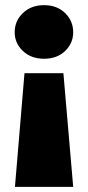

<svg xmlns="http://www.w3.org/2000/svg" viewBox="-20 -571 341 745"><path d="M38 154 75 -287H226L264 154ZM151 -343Q101 -343 69 -373Q37 -403 37 -446Q37 -490 69 -520.5Q101 -551 151 -551Q201 -551 232.5 -520.5Q264 -490 264 -446Q264 -403 232.5 -373Q201 -343 151 -343Z"/></svg>

Font: Montserrat Thin ExtraBold
Style: Regular
Weight: 800
Version: Version 9.000